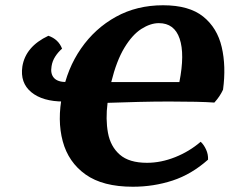

<svg xmlns="http://www.w3.org/2000/svg" viewBox="-20 -701 873 730"><path d="M485 9Q371 9 305.5 -37.5Q240 -84 218.5 -164Q197 -244 217 -342Q235 -440 288 -516.5Q341 -593 420.5 -637Q500 -681 600 -681Q699 -681 752.5 -638Q806 -595 823 -522Q840 -449 828 -360Q816 -334 795 -311Q769 -313 724.5 -314Q680 -315 623.5 -315Q567 -315 506.5 -313.5Q446 -312 389 -310Q381 -248 390.5 -196Q400 -144 435.5 -113Q471 -82 539 -82Q592 -82 646 -103.5Q700 -125 743 -162Q755 -151 763.5 -132.5Q772 -114 771 -94Q708 -38 636 -14.5Q564 9 485 9ZM584 -613Q552 -613 517.5 -591Q483 -569 453 -519.5Q423 -470 403 -389H662Q683 -495 663 -554Q643 -613 584 -613ZM222 -315Q142 -315 99 -350.5Q56 -386 65 -448Q77 -524 164 -565Q202 -552 216 -516Q201 -503 190 -486Q179 -469 176 -449Q171 -421 185 -405Q199 -389 233 -389Z"/></svg>

Font: Vollkorn ExtraBold
Style: Italic
Weight: 800
Italic angle: -11°
Designer: Friedrich Althausen
Foundry: Friedrich Althausen
Version: Version 5.000; ttfautohint (v1.8.3)